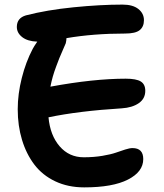

<svg xmlns="http://www.w3.org/2000/svg" viewBox="-20 -768 712 835"><path d="M346.2 46.9Q275.9 46.9 220.2 20.5Q164.6 -5.9 129.4 -52.2Q94.2 -98.6 75.7 -159.9Q57.1 -221.2 57.1 -293Q57.1 -358.9 74.7 -428.7Q92.3 -498.5 122.1 -555.2Q127 -564.9 142.1 -586.9Q99.6 -588.4 76.4 -606.7Q53.2 -625 53.2 -650.9Q53.2 -689.5 92.8 -701.2Q183.1 -724.6 299.6 -736.3Q416 -748 513.2 -748Q557.6 -748 581.8 -728.8Q606 -709.5 606 -680.2Q606 -651.9 587.6 -637Q569.3 -622.1 523.9 -622.1Q386.2 -622.1 269 -602.1Q269 -593.3 266.1 -580.1Q264.6 -576.2 253.7 -551.5Q242.7 -526.9 238 -514.9Q233.4 -502.9 224.6 -479.7Q215.8 -456.5 209.7 -435.1Q203.6 -413.6 199.2 -391.1Q387.2 -425.8 526.9 -425.8Q572.8 -425.8 592.3 -413.6Q611.8 -401.4 611.8 -373Q611.8 -338.9 583.5 -319.3Q555.2 -299.8 509.8 -296.9Q321.8 -285.2 190.9 -257.8Q198.2 -179.2 239.5 -131.6Q280.8 -84 344.2 -84Q387.7 -84 425.3 -90.3Q462.9 -96.7 483.6 -104Q504.4 -111.3 524.2 -117.7Q543.9 -124 556.2 -124Q603 -124 603 -76.2Q603 -21 536.6 12.9Q470.2 46.9 346.2 46.9Z"/></svg>

Font: Shantell Sans Irregular
Style: Regular
Weight: 600
Designer: Stephen Nixon, Anya Danilova, Shantell Martin
Foundry: Arrow Type
Version: Version 1.006;[9816181b4]